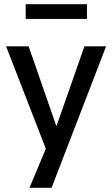

<svg xmlns="http://www.w3.org/2000/svg" viewBox="-20 -712 532 912"><path d="M120 180 211 -37V29L9 -492H116L255 -92H241L381 -492H484L225 180ZM102 -622V-692H393V-622Z"/></svg>

Font: Nunito Sans 10pt SemiCondensed SemiBold
Style: Regular
Weight: 600
Width: 4
Designer: Vernon Adams
Foundry: Vernon Adams
Version: Version 3.101;gftools[0.9.27]